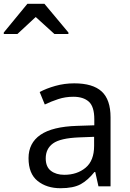

<svg xmlns="http://www.w3.org/2000/svg" viewBox="-105 -986 686 1016"><path d="M288 -545Q386 -545 433 -502Q480 -459 480 -365V0H416L399 -76H395Q360 -32 321.5 -11Q283 10 215 10Q142 10 94 -28.5Q46 -67 46 -149Q46 -229 109 -272.5Q172 -316 303 -320L394 -323V-355Q394 -422 365 -448Q336 -474 283 -474Q241 -474 203 -461.5Q165 -449 132 -433L105 -499Q140 -518 188 -531.5Q236 -545 288 -545ZM314 -259Q214 -255 175.5 -227Q137 -199 137 -148Q137 -103 164.5 -82Q192 -61 235 -61Q303 -61 348 -98.5Q393 -136 393 -214V-262ZM-85 -806V-814L40 -966H130L257 -814V-806H183L84 -896L-13 -806Z"/></svg>

Font: Noto Sans Tifinagh Air
Style: Regular
Weight: 400
Designer: JamraPatel
Foundry: JamraPatel LLC
Version: Version 2.006; ttfautohint (v1.8.4.7-5d5b)